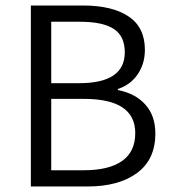

<svg xmlns="http://www.w3.org/2000/svg" viewBox="-20 -677 625 697"><path d="M92 -657H282Q387 -657 446.5 -617.5Q506 -578 506 -496Q506 -446 480 -407.5Q454 -369 408 -354V-350Q471 -338 507.5 -297.5Q544 -257 544 -192Q544 -98 477.5 -49Q411 0 297 0H92ZM267 -375Q433 -375 433 -487Q433 -546 393 -572Q353 -598 271 -598H166V-375ZM285 -59Q375 -59 423 -92.5Q471 -126 471 -194Q471 -318 285 -318H166V-59Z"/></svg>

Font: Assistant-zap
Style: zap
Weight: 400
Designer: Hebrew By Ben Nathan, Latin by Paul Hunt
Version: Version 2.001